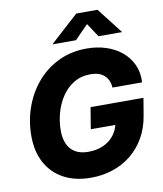

<svg xmlns="http://www.w3.org/2000/svg" viewBox="-101 -1031 950 1122"><g transform="rotate(-10 374.0 -470.0)"><path d="M348.6 10.3Q254.9 10.3 187.3 -26.1Q119.6 -62.5 82.8 -129.6Q45.9 -196.8 45.9 -289.6Q45.9 -379.9 75 -460.9Q104 -542 157.7 -604.2Q211.4 -666.5 286.1 -702.1Q360.8 -737.8 452.1 -737.8Q514.2 -737.8 567.4 -720.5Q620.6 -703.1 659.9 -670.2Q699.2 -637.2 720.2 -591.1Q741.2 -544.9 737.8 -486.8H562Q560.5 -510.3 552.5 -528.6Q544.4 -546.9 530 -559.8Q515.6 -572.8 495.4 -579.3Q475.1 -585.9 448.7 -585.9Q392.6 -585.9 349.9 -560.1Q307.1 -534.2 278.3 -491.2Q249.5 -448.2 235.1 -396.2Q220.7 -344.2 220.7 -292Q220.7 -219.2 256.1 -180.4Q291.5 -141.6 358.4 -141.6Q409.2 -141.6 448 -159.2Q486.8 -176.8 511.2 -207.8Q535.6 -238.8 542.5 -278.8L575.2 -269H395L416 -396.5H730L712.9 -294.4Q701.2 -222.7 668.9 -166Q636.7 -109.4 588.4 -70.1Q540 -30.8 478.8 -10.3Q417.5 10.3 348.6 10.3ZM399.9 -796.4H262.2L262.7 -798.8L428.7 -949.7H554.7L672.4 -798.8L671.9 -796.4H533.7L480 -877.9Z"/></g></svg>

Font: Inter 20pt ExtraBold
Style: Italic
Weight: 800
Italic angle: -9.3988°
Version: Version 4.001;git-66647c0bb